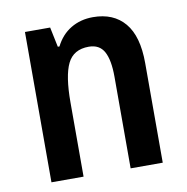

<svg xmlns="http://www.w3.org/2000/svg" viewBox="-67 -618 664 683"><g transform="rotate(-10 265.0 -276.5)"><path d="M312 -553Q386 -553 426.5 -505Q467 -457 467 -360V0H351V-331Q351 -391 334.5 -421.5Q318 -452 279 -452Q224 -452 202.5 -408Q181 -364 181 -268V0H65V-543H156L171 -471H177Q197 -511 232 -532Q267 -553 312 -553Z"/></g></svg>

Font: Noto Sans Hebrew Condensed SemiBold
Style: Regular
Weight: 600
Width: 3
Designer: Monotype Design Team
Foundry: Monotype Imaging Inc.
Version: Version 2.004; ttfautohint (v1.8.4.7-5d5b)